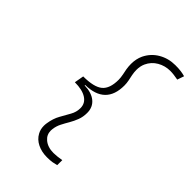

<svg xmlns="http://www.w3.org/2000/svg" viewBox="-260 -898 1106 1106"><g transform="rotate(45 293.0 -345.0)"><path d="M342.3 104.5Q298.8 104.5 264.9 87.6Q231 70.8 214.4 40Q201.7 17.1 201.7 -11.7Q201.7 -22 203.6 -33.7Q210.4 -78.1 228.8 -110.6Q247.1 -143.1 263.2 -171.9Q279.3 -200.2 279.3 -232.4Q279.3 -271.5 245.6 -293.2Q211.9 -314.9 150.9 -314.9L161.1 -372.6Q248 -372.6 283.7 -401.9Q319.3 -431.2 319.3 -503.4Q319.3 -520 314.9 -543Q310.1 -565.9 308.1 -577.1Q304.7 -598.6 304.7 -618.2Q304.7 -659.2 320.3 -692.4Q343.8 -740.7 389.4 -767.3Q435.1 -793.9 491.2 -793.9Q519 -793.9 537.6 -791.3Q556.2 -788.6 571.3 -784.2L557.1 -742.7Q540 -746.1 523.7 -748Q507.3 -750 494.1 -750Q451.2 -750 415.3 -729.2Q379.4 -708.5 361.8 -669.9Q351.1 -646 351.1 -616.2Q351.1 -597.7 355 -577.1Q358.9 -559.6 362.5 -540.8Q366.2 -522 366.2 -503.4Q366.2 -348.6 204.1 -345.7L203.6 -341.8Q261.7 -340.3 293.9 -313.5Q326.2 -286.6 326.2 -240.2Q326.2 -207.5 315.9 -180.9Q305.7 -154.3 292 -130.9Q277.8 -106.9 265.9 -83.5Q253.9 -60.1 250.5 -33.2Q249.5 -26.9 249.5 -20.5Q249.5 13.7 274.9 35.2Q304.2 60.5 352.1 60.5Q365.2 60.5 382.1 58.6Q398.9 56.6 417 53.7L416.5 94.7Q402.8 98.6 385.7 101.6Q368.7 104.5 342.3 104.5Z"/></g></svg>

Font: CaskaydiaCove NFP ExtraLight
Style: Italic
Weight: 200
Italic angle: -10°
Designer: Aaron Bell
Foundry: Saja Typeworks
Version: Version 2111.001; VTT 6.35;Nerd Fonts 3.1.1